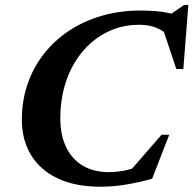

<svg xmlns="http://www.w3.org/2000/svg" viewBox="-20 -730 770 764"><path d="M523.5 -65.5 488 -39 623 -194H653.5L585.5 -19Q542 -6 487 3.5Q432 13 380.5 13Q279.5 13 209.8 -20Q140 -53 103.5 -113Q67 -173 67 -254Q67 -329.5 89.8 -395.8Q112.5 -462 154.8 -515.8Q197 -569.5 255.2 -608Q313.5 -646.5 385 -667.2Q456.5 -688 537.5 -688Q567.5 -688 596 -686Q624.5 -684 652.2 -678.2Q680 -672.5 708 -662L636.5 -658.5L713 -710.5H729.5L709.5 -455.5H681.5L621.5 -635L662.5 -580.5Q632.5 -606.5 603.2 -619Q574 -631.5 533.5 -631.5Q479 -631.5 431.2 -613.2Q383.5 -595 344.8 -561.8Q306 -528.5 278 -482.5Q250 -436.5 235 -380.2Q220 -324 220 -261Q220 -191 244 -142.8Q268 -94.5 311.2 -69.8Q354.5 -45 412.5 -45Q438 -45 465.8 -49.5Q493.5 -54 523.5 -65.5Z"/></svg>

Font: Newsreader 24pt
Style: Bold Italic
Weight: 700
Italic angle: -17°
Designer: Hugues Gentile
Foundry: Production Type
Version: Version 1.003